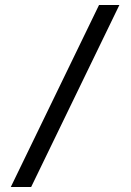

<svg xmlns="http://www.w3.org/2000/svg" viewBox="-20 -672 521 764"><path d="M23 72H104L455 -652H374Z"/></svg>

Font: Charger Pro
Style: Nar
Weight: 400
Designer: Jasper
Foundry: Cannot Into Space Fonts
Version: Version 1.09